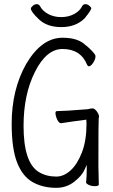

<svg xmlns="http://www.w3.org/2000/svg" viewBox="-20 -889 540 921"><path d="M386 -801Q343 -759 274.5 -759Q206 -759 167 -796Q128 -833 128 -848Q128 -853 137 -861Q146 -869 156 -869Q166 -869 171 -861Q184 -836 211.5 -821.5Q239 -807 273.5 -807Q308 -807 335.5 -821.5Q363 -836 375 -861Q380 -869 390 -869Q400 -869 409 -861Q418 -853 418 -849Q416 -838 386 -801ZM250 12Q185 12 136.5 -15.5Q88 -43 62 -109.5Q36 -176 36 -295Q36 -460 106 -583Q180 -708 280 -708Q356 -708 392 -671H393Q426 -643 437 -625L438 -618Q438 -605 427 -588Q416 -571 406 -571Q401 -571 398 -578Q367 -654 280 -654Q203 -654 148 -545Q93 -436 93 -285Q93 -109 166 -64Q202 -42 250 -42Q286 -42 318.5 -71.5Q351 -101 373 -158Q395 -215 395 -296L394 -315Q331 -307 273 -298Q260 -298 250 -326Q246 -338 246 -347Q246 -356 253 -356Q287 -356 399 -365H400Q415 -369 425 -369Q431 -369 438 -362Q445 -355 450 -346Q455 -337 455 -331.5Q455 -326 453.5 -321.5Q452 -317 452 -94L454 -4Q454 4 434 4Q419 4 406 -2Q393 -8 393 -14Q396 -44 396 -74V-98L386 -76Q374 -47 336.5 -17.5Q299 12 250 12Z"/></svg>

Font: Moon Stars Kai HW Light
Style: Regular
Weight: 300
Designer: GuiWonder
Version: Version 1.101